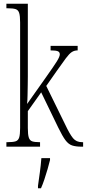

<svg xmlns="http://www.w3.org/2000/svg" viewBox="-20 -780 462 1021"><path d="M14 0V-24H21Q49 -24 63 -28.5Q77 -33 82 -49Q87 -65 87 -100V-661Q87 -695 82 -711Q77 -727 63 -731.5Q49 -736 21 -736H14V-760H128V-373Q128 -355 127.5 -327.5Q127 -300 126.5 -272.5Q126 -245 124 -227L223 -367Q267 -429 282.5 -454Q298 -479 298 -491Q298 -503 287.5 -507.5Q277 -512 249 -512V-536H393V-512Q375 -512 361.5 -503Q348 -494 330.5 -470.5Q313 -447 282 -403L226 -323L327 -117Q351 -66 368.5 -45Q386 -24 416 -24H422V0H415Q383 0 363.5 -6.5Q344 -13 328 -34.5Q312 -56 290 -101L199 -289L128 -189V-99Q128 -65 133 -49Q138 -33 151 -28.5Q164 -24 190 -24H193V0ZM182 208Q187 172 192 136Q197 100 200 61H246V71Q241 92 233 119.5Q225 147 216 174Q207 201 198 221H182Z"/></svg>

Font: Noto Serif Hebrew ExtraCondensed ExtraLight
Style: Regular
Weight: 200
Width: 2
Designer: Monotype Design Team
Foundry: Monotype Imaging Inc.
Version: Version 2.004; ttfautohint (v1.8.4.7-5d5b)